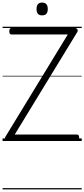

<svg xmlns="http://www.w3.org/2000/svg" viewBox="-20 -1092 653 1487"><path d="M39 0Q31 0 25.5 -5Q20 -10 18.5 -18Q17 -26 22 -33L505 -825H68Q61 -825 56.5 -830.5Q52 -836 52 -850Q52 -864 56.5 -869.5Q61 -875 68 -875H560Q574 -875 579.5 -864.5Q585 -854 578 -843L94 -50H576Q584 -50 588.5 -45Q593 -40 593 -26Q593 -12 588.5 -6Q584 0 576 0ZM306 -973Q284 -973 273.5 -985Q263 -997 263 -1022Q263 -1047 273.5 -1059.5Q284 -1072 306 -1072Q328 -1072 339 -1059.5Q350 -1047 350 -1022Q350 -997 339 -985Q328 -973 306 -973ZM0 365H613V375H0ZM0 -20H613V0H0ZM0 -505H613V-500H0ZM0 -885H613V-875H0Z"/></svg>

Font: Playwrite IT Moderna Guides
Style: Regular
Weight: 400
Designer: Veronika Burian, José Scaglione
Foundry: TypeTogether
Version: Version 1.003